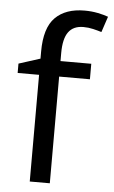

<svg xmlns="http://www.w3.org/2000/svg" viewBox="-54 -802 496 839"><g transform="rotate(5 193.5 -382.5)"><path d="M332 -468H197V0H109V-468H15V-509L109 -539V-570Q109 -674 154.5 -719.5Q200 -765 283 -765Q314 -765 341 -759.5Q368 -754 387 -747L364 -678Q348 -683 327 -688Q306 -693 284 -693Q240 -693 218.5 -663.5Q197 -634 197 -571V-536H332Z"/></g></svg>

Font: Noto Sans
Style: Regular
Weight: 400
Designer: Monotype Design Team
Foundry: Monotype Imaging Inc.
Version: Version 1.902